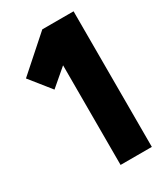

<svg xmlns="http://www.w3.org/2000/svg" viewBox="-180 -801 769 883"><g transform="rotate(-30 204.5 -360.0)"><path d="M15 -562 193 -720H359V0H193V-529L103 -452Z"/></g></svg>

Font: Akshar
Style: Bold
Weight: 700
Designer: Tall Chai
Foundry: Tall Chai
Version: Version 1.000